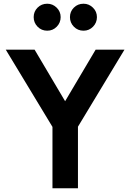

<svg xmlns="http://www.w3.org/2000/svg" viewBox="-20 -1012 700 1032"><path d="M262 -330 11 -745H166L330 -468L494 -745H649L399 -331V0H262ZM161 -920Q161 -950 182 -971Q203 -992 234 -992Q263 -992 284.5 -971Q306 -950 306 -920Q306 -890 285 -868.5Q264 -847 234 -847Q203 -847 182 -868.5Q161 -890 161 -920ZM429 -992Q458 -992 479.5 -971Q501 -950 501 -920Q501 -890 480 -868.5Q459 -847 429 -847Q398 -847 377 -868.5Q356 -890 356 -920Q356 -950 377 -971Q398 -992 429 -992Z"/></svg>

Font: Evergrow Sans
Style: Bold
Weight: 700
Foundry: 10Web
Version: Version 1.000